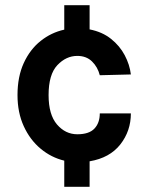

<svg xmlns="http://www.w3.org/2000/svg" viewBox="-20 -607 568 735"><path d="M226 108V8Q176 -4 135.5 -37.8Q95 -71.5 71 -123.8Q47 -176 47 -243Q47 -313.5 71 -365.8Q95 -418 135.5 -450.2Q176 -482.5 226 -493.5V-587H323V-494.5Q371.5 -485 405 -458.2Q438.5 -431.5 457.5 -395.5Q476.5 -359.5 481 -322L362 -319Q354 -350.5 332.2 -371.8Q310.5 -393 276 -393Q233 -393 199.5 -357.5Q166 -322 166 -243Q166 -168 198.2 -130.5Q230.5 -93 276 -93Q321 -93 341.5 -114.8Q362 -136.5 362 -173H481Q481 -105.5 440.5 -54Q400 -2.5 323 10.5V108Z"/></svg>

Font: Karla
Style: Bold
Weight: 700
Designer: Jonathan Pinhorn
Version: Version 2.004; ttfautohint (v1.8.4.7-5d5b);gftools[0.9.33]